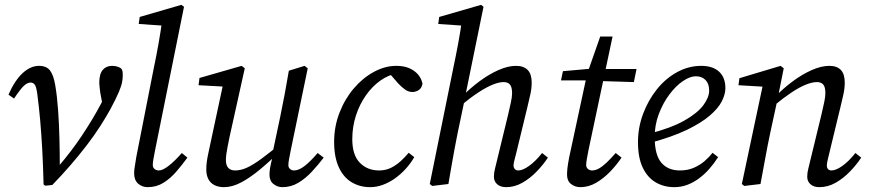

<svg xmlns="http://www.w3.org/2000/svg" viewBox="-20 -760 3589 793"><path d="M160 2Q158 -77 154.5 -141.5Q151 -206 146 -262.5Q141 -319 134 -372Q130 -402 123.5 -410.5Q117 -419 106 -419Q93 -419 78.5 -405.5Q64 -392 38 -353L15 -369Q41 -428 73.5 -458Q106 -488 141 -488Q172 -488 186.5 -469Q201 -450 208 -409Q216 -362 220 -305Q224 -248 225.5 -187Q227 -126 227 -65L216 -66L221 -72Q249 -105 273 -136.5Q297 -168 318 -199.5Q339 -231 359 -264Q379 -297 398 -333Q403 -342 407 -351Q411 -360 415 -369L407 -308L394 -378Q393 -388 391.5 -399Q390 -410 390 -417Q390 -455 404.5 -471.5Q419 -488 443 -488Q457 -488 467.5 -484Q478 -480 482 -475Q485 -471 486 -465Q487 -459 487 -447Q487 -437 484.5 -422Q482 -407 471.5 -381.5Q461 -356 437 -311Q419 -278 394 -239Q369 -200 337.5 -159Q306 -118 270 -76.5Q234 -35 196 4L167 7Z M590 13Q567 13 550.5 -1.5Q534 -16 534 -45Q534 -56 536.5 -71Q539 -86 543 -112L615 -478Q626 -530 635 -581Q644 -632 651 -684L670 -653L553 -661L557 -690L729 -740L740 -732L620 -137Q616 -117 613.5 -102Q611 -87 611 -79Q611 -68 618.5 -62Q626 -56 636 -56Q652 -56 676.5 -75Q701 -94 731 -128L754 -109Q733 -80 708.5 -51.5Q684 -23 655 -5Q626 13 590 13Z M905 13Q883 13 866.5 5Q850 -3 841 -19.5Q832 -36 832 -60Q832 -88 839.5 -122.5Q847 -157 853 -186L904 -424L911 -402L800 -408L804 -438L978 -488L991 -478L928 -194Q924 -174 920.5 -156.5Q917 -139 915 -124.5Q913 -110 913 -99Q913 -77 923 -66.5Q933 -56 951 -56Q975 -56 1001 -68Q1027 -80 1062 -106Q1097 -132 1146 -172L1153 -144H1146Q1097 -96 1055 -61Q1013 -26 976 -6.5Q939 13 905 13ZM1146 13Q1126 13 1109.5 0Q1093 -13 1093 -39Q1093 -50 1095.5 -66.5Q1098 -83 1108 -120H1104L1137 -276Q1147 -324 1156 -372Q1165 -420 1173 -468L1238 -488L1251 -478L1180 -135Q1176 -116 1173.5 -101Q1171 -86 1171 -78Q1171 -68 1178 -62Q1185 -56 1194 -56Q1214 -56 1237.5 -74Q1261 -92 1292 -128L1317 -109Q1294 -79 1268 -51Q1242 -23 1212 -5Q1182 13 1146 13Z M1509 13Q1466 13 1432 -7.5Q1398 -28 1379 -70Q1360 -112 1360 -174Q1360 -237 1382 -294Q1404 -351 1441 -394.5Q1478 -438 1524 -463Q1570 -488 1617 -488Q1648 -488 1670 -478.5Q1692 -469 1706 -453Q1720 -437 1725 -415Q1722 -396 1709.5 -388Q1697 -380 1683 -380Q1667 -380 1652.5 -390.5Q1638 -401 1624 -416L1579 -468H1636V-457H1621Q1585 -451 1551.5 -427.5Q1518 -404 1491.5 -366.5Q1465 -329 1450 -282.5Q1435 -236 1435 -185Q1435 -120 1466 -88Q1497 -56 1546 -56Q1573 -56 1595 -67Q1617 -78 1635.5 -95Q1654 -112 1668 -129L1691 -111Q1676 -85 1655.5 -62.5Q1635 -40 1611 -23Q1587 -6 1561 3.5Q1535 13 1509 13Z M1765 8 1755 0 1852 -478Q1863 -530 1872.5 -581Q1882 -632 1889 -684L1907 -653L1790 -661L1794 -690L1967 -740L1977 -732L1902 -365L1899 -348L1870 -210Q1863 -175 1856.5 -140Q1850 -105 1844 -70Q1838 -35 1832 0ZM2071 13Q2047 13 2033.5 1Q2020 -11 2020 -30Q2020 -47 2024.5 -63.5Q2029 -80 2036 -111L2079 -288Q2085 -314 2090 -337Q2095 -360 2095 -375Q2095 -401 2086 -411Q2077 -421 2060 -421Q2041 -421 2015 -410.5Q1989 -400 1955.5 -378Q1922 -356 1882 -323V-360H1887Q1921 -395 1960 -424Q1999 -453 2038.5 -470.5Q2078 -488 2111 -488Q2143 -488 2159.5 -471Q2176 -454 2176 -419Q2176 -395 2170.5 -370.5Q2165 -346 2159 -321L2114 -135Q2109 -114 2105 -99.5Q2101 -85 2101 -77Q2101 -67 2106.5 -61.5Q2112 -56 2121 -56Q2139 -56 2165.5 -75Q2192 -94 2219 -128L2243 -109Q2224 -80 2196.5 -51.5Q2169 -23 2137 -5Q2105 13 2071 13Z M2297 -428 2305 -466 2440 -478V-475H2609L2598 -421L2435 -426L2433 -428ZM2377 13Q2355 13 2338.5 0Q2322 -13 2322 -38Q2322 -49 2323.5 -64.5Q2325 -80 2331 -111L2405 -455L2459 -609H2510L2410 -137Q2406 -117 2403.5 -102Q2401 -87 2401 -79Q2401 -68 2408.5 -62Q2416 -56 2425 -56Q2439 -56 2453.5 -64Q2468 -72 2485 -88Q2502 -104 2523 -128L2547 -109Q2527 -79 2500 -51Q2473 -23 2442 -5Q2411 13 2377 13Z M2765 13Q2722 13 2688 -7Q2654 -27 2634.5 -68Q2615 -109 2615 -173Q2615 -233 2636 -289.5Q2657 -346 2693 -391Q2729 -436 2776.5 -462Q2824 -488 2876 -488Q2924 -488 2950 -464Q2976 -440 2976 -396Q2976 -371 2961.5 -342Q2947 -313 2911.5 -282.5Q2876 -252 2815.5 -223Q2755 -194 2662 -169L2658 -207Q2752 -231 2806.5 -262Q2861 -293 2885 -325.5Q2909 -358 2909 -386Q2909 -414 2894 -429.5Q2879 -445 2854 -445Q2830 -445 2800.5 -425Q2771 -405 2744.5 -369.5Q2718 -334 2701 -289Q2684 -244 2684 -194Q2684 -120 2711.5 -88Q2739 -56 2788 -56Q2820 -56 2845.5 -67Q2871 -78 2890.5 -95Q2910 -112 2923 -129L2946 -111Q2930 -86 2910.5 -63.5Q2891 -41 2867.5 -23.5Q2844 -6 2818.5 3.5Q2793 13 2765 13Z M3054 8 3044 0 3132 -415 3150 -401 3030 -408 3034 -437 3204 -488 3217 -478 3192 -353 3190 -344 3161 -210Q3150 -158 3140.5 -105.5Q3131 -53 3121 0ZM3364 13Q3341 13 3327.5 1Q3314 -11 3314 -30Q3314 -47 3318.5 -63.5Q3323 -80 3330 -111L3373 -288Q3379 -314 3384 -337Q3389 -360 3389 -375Q3389 -401 3380 -411Q3371 -421 3354 -421Q3335 -421 3308.5 -410.5Q3282 -400 3249 -378Q3216 -356 3176 -323L3175 -360H3181Q3215 -395 3254 -424Q3293 -453 3332.5 -470.5Q3372 -488 3405 -488Q3437 -488 3453 -471Q3469 -454 3469 -419Q3469 -395 3463.5 -370.5Q3458 -346 3452 -321L3407 -135Q3402 -114 3398.5 -99.5Q3395 -85 3395 -77Q3395 -67 3400 -61.5Q3405 -56 3414 -56Q3433 -56 3459.5 -75Q3486 -94 3513 -128L3537 -109Q3518 -80 3490.5 -51.5Q3463 -23 3431 -5Q3399 13 3364 13Z"/></svg>

Font: Source Serif 4
Style: Italic
Weight: 400
Italic angle: -12°
Designer: Frank Grießhammer
Foundry: Adobe Systems Incorporated
Version: Version 4.004;hotconv 1.0.116;makeotfexe 2.5.65601